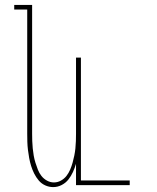

<svg xmlns="http://www.w3.org/2000/svg" viewBox="-20 -755 640 783"><path d="M197 8Q180 8 164.5 1Q149 -6 138 -19Q127 -32 119.5 -47Q112 -62 107 -78Q102 -94 99 -110.5Q96 -127 94 -143.5Q92 -160 91.5 -176.5Q91 -193 91 -210V-716H38V-735H111V-210Q111 -195 111.5 -180Q112 -165 113.5 -150Q115 -135 117.5 -120.5Q120 -106 124.5 -91.5Q129 -77 134.5 -63Q140 -49 149 -37.5Q158 -26 171.5 -18.5Q185 -11 200 -11Q215 -11 228.5 -18.5Q242 -26 251 -37.5Q260 -49 266 -63Q272 -77 276 -91.5Q280 -106 283 -120.5Q286 -135 287.5 -150Q289 -165 289.5 -180Q290 -195 290 -210V-520H310V-19H509V0H290V-87Q285 -70 277.5 -53.5Q270 -37 259 -23Q248 -9 231.5 -0.5Q215 8 197 8Z"/></svg>

Font: Iosevka HT Thin Extended
Style: Regular
Weight: 100
Width: 7
Monospace: yes
Designer: Belleve Invis
Foundry: Belleve Invis
Version: Version 32.3.0; ttfautohint (v1.8.4)